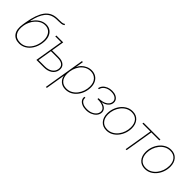

<svg xmlns="http://www.w3.org/2000/svg" viewBox="137 -1852 3157 3157"><g transform="rotate(45 1715.5 -273.0)"><path d="M516.1 -750 526.9 -732.4Q503.9 -712.9 471.2 -709.7Q438.5 -706.5 403.3 -706.1Q391.1 -706.1 378.9 -706.1Q366.7 -706.1 354.5 -705.1Q237.8 -698.2 173.6 -616.5Q109.4 -534.7 78.6 -384.8H84.5Q122.6 -450.2 180.9 -489.3Q239.3 -528.3 306.6 -528.3Q367.2 -528.3 410.4 -495.8Q453.6 -463.4 472.2 -403.6Q490.7 -343.8 477.1 -260.7Q463.9 -179.7 425.8 -118.4Q387.7 -57.1 332.3 -22.9Q276.9 11.2 210.4 11.7Q107.4 11.2 59.3 -58.1Q11.2 -127.4 32.2 -256.8L41.5 -312.5Q76.2 -520 149.9 -620.6Q223.6 -721.2 352.1 -727.5Q364.7 -728 377.2 -728.3Q389.6 -728.5 401.4 -728.5Q435.5 -728.5 464.6 -731.2Q493.7 -733.9 516.1 -750ZM214.4 -11.7Q274.4 -11.7 324 -42.7Q373.5 -73.7 407.7 -129.9Q441.9 -186 454.6 -260.7Q466.8 -336.9 450.4 -391.8Q434.1 -446.8 395.8 -476.3Q357.4 -505.9 302.7 -505.9Q254.4 -505.9 212.6 -483.9Q170.9 -461.9 137.9 -425Q105 -388.2 83.5 -342.5Q62 -296.9 54.2 -250Q35.2 -135.3 78.1 -73.2Q121.1 -11.2 214.4 -11.7Z M547.9 -493.2 551.8 -515.6H710.4L673.8 -293H825.7Q911.1 -293 954.8 -253.4Q998.5 -213.9 987.3 -146.5Q976.1 -79.1 919.4 -39.6Q862.8 0 777.3 0H602.5L684.1 -493.2ZM669.9 -270.5 628.9 -22.5H777.3Q853.5 -22.5 903.8 -55.9Q954.1 -89.4 964.8 -146.5Q975.6 -204.6 939.5 -237.5Q903.3 -270.5 826.2 -270.5Z M1026.9 204.1 1146 -515.6H1168.5L1145.5 -376H1146Q1162.6 -418 1196.3 -451.2Q1230 -484.4 1274.7 -503.9Q1319.3 -523.4 1367.7 -523.4Q1423.8 -523.4 1466.6 -497.8Q1509.3 -472.2 1533.2 -425.5Q1557.1 -378.9 1557.1 -315.4Q1557.1 -254.4 1537.4 -196.5Q1517.6 -138.7 1481.2 -92.5Q1444.8 -46.4 1394.5 -19.3Q1344.2 7.8 1282.7 7.8Q1208.5 7.8 1161.4 -34.2Q1114.3 -76.2 1106.4 -137.2H1106L1049.3 204.1ZM1283.2 -14.6Q1339.4 -14.6 1385.5 -39.8Q1431.6 -64.9 1465.1 -107.9Q1498.5 -150.9 1516.6 -204.6Q1534.7 -258.3 1534.7 -314.9Q1534.7 -402.3 1488.3 -451.7Q1441.9 -501 1367.2 -501Q1309.6 -501 1263.9 -475.1Q1218.3 -449.2 1186 -405.8Q1153.8 -362.3 1137 -307.9Q1120.1 -253.4 1120.1 -196.3Q1120.1 -111.3 1163.6 -63Q1207 -14.6 1283.2 -14.6Z M1761.7 7.8Q1707 7.8 1665.8 -9.8Q1624.5 -27.3 1604 -58.3Q1583.5 -89.4 1589.4 -129.4H1612.3Q1603.5 -78.1 1645 -46.4Q1686.5 -14.6 1762.7 -14.6Q1839.8 -14.6 1892.3 -49.8Q1944.8 -85 1953.1 -136.7Q1962.4 -191.9 1913.6 -223.4Q1864.7 -254.9 1774.9 -254.9H1766.6L1770.5 -277.3H1776.9Q1858.9 -277.3 1913.8 -308.3Q1968.8 -339.4 1977.1 -391.1Q1985.4 -439 1949.2 -470Q1913.1 -501 1844.2 -501Q1775.4 -501 1727.8 -469.5Q1680.2 -438 1670.4 -387.2H1647.9Q1654.8 -427.7 1682.4 -458.5Q1710 -489.3 1752.4 -506.3Q1794.9 -523.4 1844.7 -523.4Q1896.5 -523.4 1933.3 -505.6Q1970.2 -487.8 1987.8 -457.3Q2005.4 -426.8 1999 -388.2Q1992.2 -344.7 1953.1 -310.8Q1914.1 -276.9 1853 -267.6L1851.1 -266.6Q1917 -257.3 1950.2 -220.2Q1983.4 -183.1 1975.1 -133.8Q1968.8 -93.8 1939 -61.8Q1909.2 -29.8 1863.3 -11Q1817.4 7.8 1761.7 7.8Z M2233.9 7.8Q2147 7.8 2096.7 -49.8Q2046.4 -107.4 2046.4 -200.2Q2046.4 -261.2 2066.4 -318.8Q2086.4 -376.5 2123.3 -422.6Q2160.2 -468.8 2210.7 -496.1Q2261.2 -523.4 2321.8 -523.4Q2408.2 -523.4 2458.3 -465.8Q2508.3 -408.2 2508.3 -315.9Q2508.3 -254.9 2488.3 -197Q2468.3 -139.2 2431.6 -93Q2395 -46.9 2344.7 -19.5Q2294.4 7.8 2233.9 7.8ZM2233.9 -14.6Q2289.6 -14.6 2335.7 -39.8Q2381.8 -64.9 2415.5 -107.7Q2449.2 -150.4 2467.5 -204.3Q2485.8 -258.3 2485.8 -315.9Q2485.8 -400.9 2442.9 -450.9Q2399.9 -501 2321.8 -501Q2266.1 -501 2219.7 -475.8Q2173.3 -450.7 2139.6 -408Q2106 -365.2 2087.4 -311.3Q2068.8 -257.3 2068.8 -200.2Q2068.8 -115.2 2112.5 -64.9Q2156.2 -14.6 2233.9 -14.6Z M2678.2 0 2759.8 -493.2H2574.7L2578.6 -515.6H2971.2L2967.3 -493.2H2782.2L2700.7 0Z M3128.9 7.8Q3042 7.8 2991.7 -49.8Q2941.4 -107.4 2941.4 -200.2Q2941.4 -261.2 2961.4 -318.8Q2981.4 -376.5 3018.3 -422.6Q3055.2 -468.8 3105.7 -496.1Q3156.2 -523.4 3216.8 -523.4Q3303.2 -523.4 3353.3 -465.8Q3403.3 -408.2 3403.3 -315.9Q3403.3 -254.9 3383.3 -197Q3363.3 -139.2 3326.7 -93Q3290 -46.9 3239.7 -19.5Q3189.5 7.8 3128.9 7.8ZM3128.9 -14.6Q3184.6 -14.6 3230.7 -39.8Q3276.9 -64.9 3310.5 -107.7Q3344.2 -150.4 3362.5 -204.3Q3380.9 -258.3 3380.9 -315.9Q3380.9 -400.9 3337.9 -450.9Q3294.9 -501 3216.8 -501Q3161.1 -501 3114.7 -475.8Q3068.4 -450.7 3034.7 -408Q3001 -365.2 2982.4 -311.3Q2963.9 -257.3 2963.9 -200.2Q2963.9 -115.2 3007.6 -64.9Q3051.3 -14.6 3128.9 -14.6Z"/></g></svg>

Font: Inter Display Thin
Style: Italic
Weight: 100
Italic angle: -9.39999°
Designer: Rasmus Andersson
Foundry: rsms
Version: Version 4.000;git-a52131595